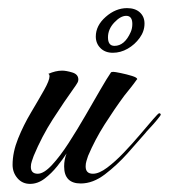

<svg xmlns="http://www.w3.org/2000/svg" viewBox="-20 -449 416 473"><path d="M54 4Q35 4 23 -10Q11 -24 11 -43Q11 -74 24.5 -107.5Q38 -141 56.5 -172Q75 -203 88.5 -227Q102 -251 102 -261Q102 -266 99 -267Q117 -275 133 -275Q143 -275 158 -270.5Q173 -266 173 -253Q173 -249 171 -245.5Q169 -242 167 -239Q137 -197 110 -155Q83 -113 63 -65Q61 -59 58.5 -52Q56 -45 56 -38Q56 -21 73 -21Q88 -21 108 -42.5Q128 -64 149 -96.5Q170 -129 190.5 -164.5Q211 -200 227.5 -228.5Q244 -257 253 -270Q254 -272 259 -272Q263 -272 277.5 -269Q292 -266 305 -262Q318 -258 318 -254Q318 -253 317 -253Q310 -243 302 -233Q294 -223 286 -213Q261 -179 237.5 -142Q214 -105 197 -65Q195 -59 193 -52.5Q191 -46 191 -39Q191 -21 209 -21Q224 -21 244 -36Q264 -51 285 -73Q306 -95 325 -117.5Q344 -140 357 -155Q370 -170 372 -170Q376 -170 376 -166Q376 -165 367.5 -154.5Q359 -144 349.5 -134Q340 -124 338 -121Q320 -100 294 -71Q268 -42 238.5 -19.5Q209 3 179 3Q138 3 138 -39Q138 -56 144 -71Q135 -57 121 -39.5Q107 -22 90 -9Q73 4 54 4ZM258 -319Q239 -319 227.5 -330.5Q216 -342 216 -359Q216 -386 240.5 -407.5Q265 -429 293 -429Q313 -429 324.5 -418.5Q336 -408 336 -391Q336 -372 324 -355.5Q312 -339 294.5 -329Q277 -319 258 -319ZM262 -336Q287 -336 302 -370Q306 -379 306 -390Q306 -410 291 -410Q277 -410 261.5 -393.5Q246 -377 246 -357Q246 -336 262 -336Z"/></svg>

Font: Caramel
Style: Regular
Weight: 400
Designer: Robert E. Leuschke
Foundry: Robert E. Leuschke
Version: Version 1.010